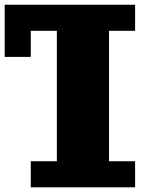

<svg xmlns="http://www.w3.org/2000/svg" viewBox="-20 -798 707 818"><path d="M111.1 -666.7V-555.6H0V-777.8H555.6V-666.7H444.4V-111.1H555.6V0H111.1V-111.1H222.2V-666.7Z"/></svg>

Font: Pixeloid Sans
Style: Bold
Weight: 700
Monospace: yes
Designer: GGBot
Version: 0.3